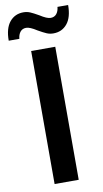

<svg xmlns="http://www.w3.org/2000/svg" viewBox="-130 -966 542 1012"><g transform="rotate(-10 140.5 -460.0)"><path d="M77 -712H206V0H77ZM72 -920Q91 -920 107.5 -913Q124 -906 152 -890Q189 -866 209 -866Q229 -866 240.5 -880Q252 -894 254 -917H311Q311 -851 283 -817Q255 -783 209 -783Q190 -783 173.5 -790Q157 -797 129 -813Q92 -837 72 -837Q52 -837 40.5 -823Q29 -809 27 -786H-30Q-30 -852 -2 -886Q26 -920 72 -920Z"/></g></svg>

Font: Muli
Style: Bold
Weight: 700
Designer: Vernon Adams
Foundry: Vernon Adams
Version: Version 2.001